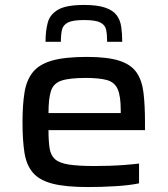

<svg xmlns="http://www.w3.org/2000/svg" viewBox="-20 -748 678 776"><path d="M336 8Q246 8 193 -5.5Q140 -19 113.5 -49.5Q87 -80 79 -130Q71 -180 71 -254Q71 -324 79 -374Q87 -424 112.5 -456Q138 -488 190 -503Q242 -518 331 -518Q415 -518 462.5 -502.5Q510 -487 532 -455Q554 -423 560 -373Q566 -323 566 -253V-222H176Q176 -177 180.5 -148.5Q185 -120 202.5 -104.5Q220 -89 258 -83Q296 -77 362 -77Q389 -77 421.5 -78Q454 -79 486 -81.5Q518 -84 542 -87V-7Q504 1 447 4.5Q390 8 336 8ZM176 -291H468V-302Q468 -360 455.5 -388Q443 -416 412 -424.5Q381 -433 327 -433Q260 -433 228 -422Q196 -411 186 -380.5Q176 -350 176 -291ZM320 -728Q374 -728 405.5 -717Q437 -706 451.5 -686.5Q466 -667 470 -639.5Q474 -612 474 -579H413Q413 -608 409 -627.5Q405 -647 385.5 -657Q366 -667 320 -667Q274 -667 254.5 -657Q235 -647 230.5 -627.5Q226 -608 226 -579H164Q164 -623 173 -656.5Q182 -690 215 -709Q248 -728 320 -728Z"/></svg>

Font: Saira Expanded Medium
Style: Regular
Weight: 500
Width: 7
Designer: Hector Gatti with collaboration of the Omnibus-Type team
Foundry: Omnibus-Type
Version: Version 1.100; ttfautohint (v1.8.3)